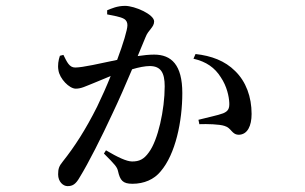

<svg xmlns="http://www.w3.org/2000/svg" viewBox="-20 -587 1040 654"><path d="M639 -387C683 -377 712 -356 732 -324C753 -293 760 -258 761 -237C762 -217 757 -208 740 -201C722 -194 686 -187 656 -179L659 -164C685 -165 728 -164 745 -158C769 -151 769 -128 794 -128C823 -129 837 -158 837 -199C837 -257 818 -309 781 -345C746 -380 700 -397 646 -403ZM345 -538C365 -534 390 -530 402 -523C411 -518 414 -510 414 -501C414 -486 400 -439 379 -383C321 -371 262 -357 236 -357C216 -357 208 -376 196 -400L184 -397C179 -382 176 -365 179 -348C183 -319 216 -285 238 -285C257 -285 271 -293 299 -304L357 -328C343 -293 327 -257 311 -224C271 -144 233 -86 194 -37C181 -21 178 -12 178 7C178 32 195 47 210 47C227 47 238 41 252 16C281 -31 326 -120 363 -200C384 -244 409 -301 430 -351C453 -358 475 -362 490 -362C528 -362 541 -339 541 -293C541 -213 518 -109 487 -68C470 -44 454 -37 430 -37C411 -37 380 -52 341 -75L334 -64C372 -26 379 -18 382 -4C389 27 398 39 431 39C471 39 505 24 527 -3C578 -62 601 -174 601 -270C601 -366 564 -401 505 -401C489 -401 468 -399 449 -396L476 -461C485 -485 505 -494 505 -514C505 -538 439 -567 406 -567C379 -567 360 -558 345 -552Z"/></svg>

Font: Noto Serif TC Medium
Style: Regular
Weight: 500
Designer: Ryoko NISHIZUKA 西塚涼子 (kana & ideographs); Frank Grießhammer (Latin, Greek & Cyrillic); Wenlong ZHANG 张文龙 (bopomofo); San
Foundry: Adobe
Version: Version 2.001;hotconv 1.1.0;makeotfexe 2.6.0